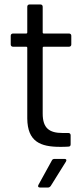

<svg xmlns="http://www.w3.org/2000/svg" viewBox="-20 -656 364 859"><path d="M299 -457V-496C299 -502 295 -506 289 -506H175C173 -506 171 -508 171 -510V-626C171 -632 167 -636 161 -636H112C106 -636 102 -632 102 -626V-510C102 -508 100 -506 98 -506H38C32 -506 28 -502 28 -496V-457C28 -451 32 -447 38 -447H98C100 -447 102 -445 102 -443V-126C103 -22 161 1 249 1C261 1 273 1 286 0C293 0 296 -4 296 -10V-51C296 -57 292 -61 286 -61H260C200 -61 171 -83 171 -148V-443C171 -445 173 -447 175 -447H289C295 -447 299 -451 299 -457ZM159 183H195C200 183 204 180 207 176L275 67C279 60 277 55 269 55H224C219 55 214 57 212 62L152 171C148 178 151 183 159 183Z"/></svg>

Font: Elastic
Style: elastic
Weight: 400
Designer: Jeremy Tribby
Foundry: Tribby Type
Version: Version 1.422;hotconv 1.0.109;makeotfexe 2.5.65596